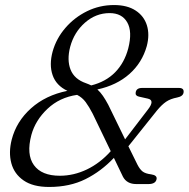

<svg xmlns="http://www.w3.org/2000/svg" viewBox="-20 -731 749 762"><path d="M468 -29.5 432 -104.5Q381.5 -51 319.2 -20Q257 11 175 11Q111 11 73.8 -14.8Q36.5 -40.5 25 -83.2Q13.5 -126 26.5 -177Q45 -249 103 -301Q161 -353 247.5 -370.5Q203 -391.5 188.8 -432.8Q174.5 -474 189 -527Q203.5 -578.5 239.5 -620.2Q275.5 -662 325.5 -686.5Q375.5 -711 432.5 -711Q485 -711 518.2 -689.2Q551.5 -667.5 563 -630.5Q574.5 -593.5 562.5 -548Q544 -482 493.5 -437.2Q443 -392.5 366.5 -376Q378.5 -365 388.5 -350.5Q398.5 -336 409.5 -315.5L476.5 -178L566.5 -295.5Q596 -333 567 -339.5L531.5 -347.5Q516 -351 518.5 -364Q521 -382 544 -382H690Q711.5 -382 708.5 -363.5Q706 -348.5 683 -344Q656.5 -339 639.2 -327.2Q622 -315.5 603 -292.5L489.5 -150.5L525.5 -77.5Q535 -59 545.8 -50.5Q556.5 -42 580 -39Q604 -35.5 601.5 -20.5Q598 -0.5 569 -0.5H521Q483.5 -0.5 468 -29.5ZM415 -679Q360.5 -679 317.2 -641Q274 -603 258.5 -545Q245 -493 260 -454.8Q275 -416.5 322 -400.5Q333 -396.5 342 -392Q400 -406.5 437 -444.2Q474 -482 489 -539Q506 -605.5 485 -642.2Q464 -679 415 -679ZM104.5 -195.5Q84 -118 114.5 -75.8Q145 -33.5 217.5 -33.5Q272.5 -33.5 324.8 -58.5Q377 -83.5 419.5 -131L348 -279.5Q333.5 -307.5 320 -325.8Q306.5 -344 286 -354.5Q216.5 -344.5 168.5 -299.2Q120.5 -254 104.5 -195.5Z"/></svg>

Font: Fraunces 9pt S050 Light
Style: Italic
Weight: 300
Italic angle: -16°
Version: Version 1.000; ttfautohint (v1.8.3)